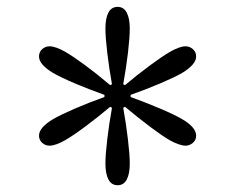

<svg xmlns="http://www.w3.org/2000/svg" viewBox="-20 -861 690 564"><path d="M325.4 -316.9Q343.5 -316.9 352.3 -333.6Q361.2 -350.3 361.2 -380.6Q361.2 -406.6 355.7 -452.3Q350.3 -498 342 -544.2L347.1 -547.4Q384.8 -515.7 420.9 -488.6Q457 -461.5 479.1 -448.8Q492.4 -441.4 504.4 -437.3Q516.3 -433.1 525.3 -433.1Q536.9 -433.1 546.6 -441.4Q556.2 -449.7 556.2 -462.7Q556.2 -475.1 545.4 -487.5Q534.5 -499.9 514.8 -511.1Q492.4 -524.3 450.3 -542.1Q408.3 -560 363.7 -576V-582.3Q409.9 -598.6 451.3 -616.3Q492.8 -633.9 514.8 -646.6Q534.1 -658.2 545.2 -670.5Q556.2 -682.7 556.2 -695.1Q556.2 -708.1 546.6 -716.6Q536.9 -725 525.3 -725Q515.9 -725 504.4 -720.7Q492.8 -716.5 479.1 -708.6Q456.6 -695.5 419.9 -668.4Q383.1 -641.3 347.1 -610.8L342 -613.7Q350.7 -661.9 356 -706.7Q361.2 -751.6 361.2 -777.2Q361.2 -807 352.3 -823.9Q343.5 -840.8 325.4 -840.8Q307.4 -840.8 298.5 -824.1Q289.7 -807.5 289.7 -777.2Q289.7 -751.2 295.1 -705.7Q300.5 -660.2 308.9 -613.7L303.8 -610.8Q266.1 -642.9 229.8 -669.6Q193.4 -696.3 171.4 -709Q158.1 -716.5 146.4 -720.7Q134.7 -725 125.2 -725Q113.6 -725 104.1 -716.8Q94.6 -708.5 94.6 -695.1Q94.6 -682.7 105.6 -670.5Q116.5 -658.2 136.1 -646.6Q158.9 -633.5 200.6 -615.8Q242.2 -598.2 286.8 -582.3V-576Q240.6 -559.6 199.3 -541.7Q158.1 -523.8 136.1 -511.1Q116.9 -499.9 105.8 -487.5Q94.6 -475.1 94.6 -462.7Q94.6 -449.7 103.9 -441.4Q113.2 -433.1 125.2 -433.1Q134.7 -433.1 146.2 -437.3Q157.7 -441.4 171.4 -449.2Q194.3 -462.3 231 -489.6Q267.7 -516.9 303.8 -547.4L308.9 -544.2Q300.2 -496 295 -451.1Q289.7 -406.2 289.7 -380.6Q289.7 -350.7 298.5 -333.8Q307.4 -316.9 325.4 -316.9Z"/></svg>

Font: Pinar FD VF
Style: Regular
Weight: 300
Designer: Amin Abedi
Version: Version 2.000